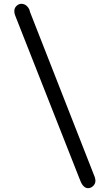

<svg xmlns="http://www.w3.org/2000/svg" viewBox="-20 -768 582 1006"><path d="M55 -710Q55 -726 66.5 -737Q78 -748 92 -748Q110 -748 122.5 -734.5Q135 -721 137 -706Q363 -128 477 161Q480 172 480 179Q480 195 468 206.5Q456 218 441 218Q413 217 398 171V172L61 -683Q60 -685 60 -687V-685Q55 -697 55 -710Z"/></svg>

Font: Coval
Style: Bold
Weight: 700
Foundry: Context Ltd
Version: Version 001.000